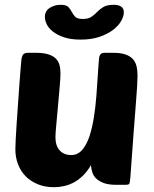

<svg xmlns="http://www.w3.org/2000/svg" viewBox="-20 -770 640 800"><path d="M232 -465Q232 -444 228.5 -406Q225 -368 221.5 -327Q218 -286 214.5 -250Q211 -214 211 -198Q211 -163 228.5 -143.5Q246 -124 277 -124Q304 -124 322.5 -145.5Q341 -167 352.5 -201.5Q364 -236 371 -280Q378 -324 381.5 -369Q385 -414 387.5 -456.5Q390 -499 393 -530Q394 -538 399 -544Q404 -550 415 -550H451Q482 -550 501.5 -543.5Q521 -537 532.5 -525Q544 -513 548.5 -495.5Q553 -478 553 -455Q553 -440 551.5 -412.5Q550 -385 546 -336.5Q542 -288 536.5 -213.5Q531 -139 523 -29Q521 -8 518.5 -4Q516 0 502 0H463Q433 0 413.5 -7Q394 -14 382 -25Q370 -36 365 -51Q360 -66 359 -82Q344 -56 325.5 -38Q307 -20 287 -9.5Q267 1 246 5.5Q225 10 205 10Q167 10 137 -2.5Q107 -15 86.5 -36Q66 -57 55 -86Q44 -115 44 -148Q44 -161 45.5 -190.5Q47 -220 49.5 -257Q52 -294 55 -335.5Q58 -377 60.5 -414Q63 -451 65.5 -479Q68 -507 69 -519Q71 -537 77 -543.5Q83 -550 97 -550H129Q160 -550 180 -544Q200 -538 211.5 -527Q223 -516 227.5 -500.5Q232 -485 232 -465ZM316 -605Q275 -605 247 -614.5Q219 -624 201 -638Q183 -652 175 -668.5Q167 -685 167 -699Q167 -724 187 -737Q207 -750 233 -750Q256 -750 264.5 -741Q273 -732 279 -720.5Q285 -709 293.5 -700Q302 -691 325 -691Q348 -691 361 -700Q374 -709 385 -720.5Q396 -732 411 -741Q426 -750 453 -750Q496 -750 496 -719Q496 -702 484.5 -682Q473 -662 450.5 -645Q428 -628 394.5 -616.5Q361 -605 316 -605Z"/></svg>

Font: PoetsenOne
Style: Regular
Weight: 400
Designer: Rodrigo Fuenzalida, Pablo Impallari
Foundry: Pablo Impallari, Rodrigo Fuenzalida
Version: Version 1.000; ttfautohint (v0.8) -G 200 -r 50